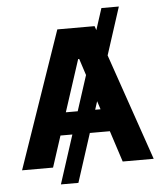

<svg xmlns="http://www.w3.org/2000/svg" viewBox="-60 -873 868 1017"><g transform="rotate(-5 374.0 -364.0)"><path d="M610.1 -819.6 315.3 92.3H222.3L517.4 -819.6ZM188.6 0H23.8L274.9 -727.3H473L723.7 0H558.9L376.8 -561.1H371.1ZM178.3 -285.9H567.5V-165.8H178.3Z"/></g></svg>

Font: InterMG
Style: Bold
Weight: 700
Designer: Rasmus Andersson
Foundry: rsms
Version: Version 3.019;December 26, 2023;FontCreator 15.0.0.2955 64-b